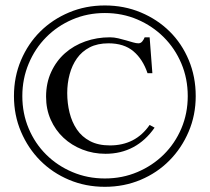

<svg xmlns="http://www.w3.org/2000/svg" viewBox="-20 -683 785 718"><path d="M711.9 -323.7Q711.9 -252.4 685.5 -190.7Q659.2 -128.9 613.5 -82.8Q567.9 -36.6 505.9 -10.5Q443.8 15.6 372.1 15.6Q300.3 15.6 238.3 -10.5Q176.3 -36.6 130.6 -82.5Q85 -128.4 58.6 -190.2Q32.2 -252 32.2 -323.7Q32.2 -396 58.6 -458Q85 -520 130.6 -565.2Q176.3 -610.4 238.3 -636.5Q300.3 -662.6 372.1 -662.6Q444.3 -662.6 506.6 -636.5Q568.8 -610.4 614.5 -565.2Q660.2 -520 686 -458Q711.9 -396 711.9 -323.7ZM682.1 -323.7Q682.1 -389.2 658.2 -445.6Q634.3 -502 592.3 -543.9Q550.3 -585.9 493.9 -610.1Q437.5 -634.3 372.1 -634.3Q307.1 -634.3 250.7 -610.1Q194.3 -585.9 152.6 -543.7Q110.8 -501.5 87.2 -444.8Q63.5 -388.2 63.5 -323.7Q63.5 -258.8 87.2 -202.6Q110.8 -146.5 152.6 -105Q194.3 -63.5 250.7 -39.6Q307.1 -15.6 372.1 -15.6Q437.5 -15.6 493.9 -39.6Q550.3 -63.5 592.3 -105Q634.3 -146.5 658.2 -202.6Q682.1 -258.8 682.1 -323.7ZM558.1 -205.6Q524.4 -157.2 478.3 -132.6Q432.1 -107.9 374.5 -107.9Q328.6 -107.9 288.1 -123.8Q247.6 -139.6 217.3 -168Q187 -196.3 169.7 -235.4Q152.3 -274.4 152.3 -321.3Q152.3 -372.6 171.4 -413.8Q190.4 -455.1 222.9 -483.9Q255.4 -512.7 298.8 -528.1Q342.3 -543.5 391.1 -543.5Q406.2 -543.5 421.9 -539.8Q437.5 -536.1 451.7 -532Q465.8 -527.8 477.8 -524.4Q489.7 -521 497.6 -521Q506.3 -521 512.2 -528.3Q518.1 -535.6 521 -543.5H539.6L549.8 -409.2H531.7Q514.2 -461.4 479 -491.2Q443.8 -521 385.7 -521Q344.7 -521 315.4 -505.9Q286.1 -490.7 267.8 -464.8Q249.5 -439 240.5 -405.5Q231.4 -372.1 231.4 -335Q231.4 -296.9 240.2 -261.5Q249 -226.1 267.6 -198.7Q286.1 -171.4 316.7 -155.3Q347.2 -139.2 391.1 -139.2Q486.8 -139.2 539.6 -215.8Z"/></svg>

Font: Kitab
Style: Regular
Weight: 400
Designer: SIL International
Foundry: Khaled Hosny
Version: Version 1.000